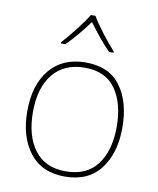

<svg xmlns="http://www.w3.org/2000/svg" viewBox="-86 -830 747 907"><g transform="rotate(10 287.5 -376.5)"><path d="M286 10Q176 10 117.5 -65.5Q59 -141 59 -264Q59 -391 120.5 -464.5Q182 -538 292 -538Q405 -538 460 -462.5Q515 -387 515 -264Q515 -142 457 -66Q399 10 286 10ZM286 -15Q387 -15 437.5 -82.5Q488 -150 488 -264Q488 -376 440 -444.5Q392 -513 292 -513Q194 -513 140 -447.5Q86 -382 86 -264Q86 -150 137 -82.5Q188 -15 286 -15ZM412 -612V-606H391Q346 -651 287 -731Q234 -659 181 -606H160V-612Q190 -645 224.5 -689.5Q259 -734 276 -763H298Q315 -733 349 -688.5Q383 -644 412 -612Z"/></g></svg>

Font: Noto Sans UI Thin
Style: Regular
Weight: 250
Designer: Monotype Design Team
Foundry: Monotype Imaging Inc.
Version: Version 1.001